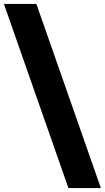

<svg xmlns="http://www.w3.org/2000/svg" viewBox="-66 -862 536 982"><path d="M120 -842H-46L284 100H450Z"/></svg>

Font: Montserrat-Alt1 ExtBd
Style: Regular
Weight: 800
Designer: Differentunic
Foundry: Differentunic
Version: Version 7.222